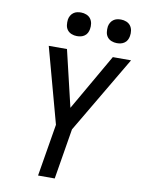

<svg xmlns="http://www.w3.org/2000/svg" viewBox="-101 -1021 805 1089"><g transform="rotate(10 301.0 -476.5)"><path d="M196 0 246 -301 128 -735H233L310 -410L497 -735H602L340 -291L292 0ZM505 -817Q489 -817 474 -823Q459 -829 450 -841Q441 -853 439 -869Q437 -885 439 -901Q441 -913 447 -923.5Q453 -934 462.5 -941Q472 -948 483 -950.5Q494 -953 506 -953Q522 -953 537 -947Q552 -941 561 -929Q570 -917 572.5 -901Q575 -885 572 -869Q570 -857 564.5 -846.5Q559 -836 549 -829Q539 -822 528 -819.5Q517 -817 505 -817ZM275 -817Q259 -817 244 -823Q229 -829 220 -841Q211 -853 209 -869Q207 -885 209 -901Q211 -913 217 -923.5Q223 -934 232.5 -941Q242 -948 253 -950.5Q264 -953 276 -953Q292 -953 307 -947Q322 -941 331 -929Q340 -917 342.5 -901Q345 -885 342 -869Q340 -857 334.5 -846.5Q329 -836 319 -829Q309 -822 298 -819.5Q287 -817 275 -817Z"/></g></svg>

Font: Iosevka Md Ex Obl
Style: Regular
Weight: 500
Width: 7
Italic angle: -9°
Monospace: yes
Designer: Belleve Invis
Foundry: Belleve Invis
Version: Version 32.5.0; ttfautohint (v1.8.4)